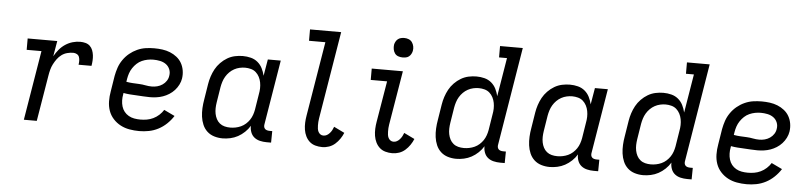

<svg xmlns="http://www.w3.org/2000/svg" viewBox="-44 -978 5189 1228"><g transform="rotate(5 2550.0 -363.5)"><path d="M131 0 205 -447H110V-520H300L283 -421Q296 -444 313 -464.5Q330 -485 352 -499.5Q374 -514 398.5 -521Q423 -528 447 -528Q465 -528 481.5 -523.5Q498 -519 509.5 -508Q521 -497 527 -481.5Q533 -466 535 -449.5Q537 -433 536 -415.5Q535 -398 532 -381H449Q451 -393 451 -406Q451 -419 447 -430.5Q443 -442 432 -448Q421 -454 409 -454Q390 -454 370.5 -449Q351 -444 334.5 -432Q318 -420 306 -403.5Q294 -387 285 -369.5Q276 -352 271 -333Q266 -314 263 -295L214 0Z M872 8Q840 8 809 2.5Q778 -3 751.5 -17Q725 -31 704.5 -53.5Q684 -76 674 -104.5Q664 -133 663.5 -165Q663 -197 669 -230L685 -330Q690 -357 699 -383.5Q708 -410 725 -434.5Q742 -459 764.5 -477.5Q787 -496 813.5 -508Q840 -520 867.5 -524Q895 -528 922 -528Q949 -528 975 -524.5Q1001 -521 1024.5 -511.5Q1048 -502 1067.5 -486.5Q1087 -471 1099 -450Q1111 -429 1115.5 -403.5Q1120 -378 1116 -351Q1113 -331 1103 -311Q1093 -291 1078 -274.5Q1063 -258 1044 -246Q1025 -234 1005 -227Q985 -220 964 -217Q943 -214 922 -214Q901 -214 879.5 -215.5Q858 -217 836.5 -218Q815 -219 793.5 -220.5Q772 -222 751 -226L750 -218Q746 -198 746.5 -178Q747 -158 752.5 -139.5Q758 -121 769.5 -106.5Q781 -92 797.5 -82.5Q814 -73 833.5 -69.5Q853 -66 873 -66Q894 -66 914.5 -69.5Q935 -73 955 -82.5Q975 -92 992 -107.5Q1009 -123 1020 -141L1089 -108Q1072 -81 1047.5 -57.5Q1023 -34 994 -19Q965 -4 934 2Q903 8 872 8ZM928 -283Q945 -283 962.5 -287.5Q980 -292 995.5 -302.5Q1011 -313 1021 -328.5Q1031 -344 1033 -361Q1037 -383 1029 -402.5Q1021 -422 1004.5 -434Q988 -446 966.5 -450.5Q945 -455 923 -455Q905 -455 886.5 -451.5Q868 -448 850 -440Q832 -432 817.5 -418.5Q803 -405 792 -388.5Q781 -372 775 -354Q769 -336 766 -318L763 -299Q784 -295 804.5 -294Q825 -293 846 -292Q867 -291 887 -287Q907 -283 928 -283Z M1407 8Q1379 8 1353 0Q1327 -8 1308 -25.5Q1289 -43 1278.5 -67.5Q1268 -92 1264.5 -119Q1261 -146 1262.5 -174Q1264 -202 1269 -230L1285 -330Q1289 -355 1297 -379.5Q1305 -404 1317.5 -427Q1330 -450 1349.5 -470Q1369 -490 1392 -503.5Q1415 -517 1440.5 -522.5Q1466 -528 1491 -528Q1518 -528 1543 -521.5Q1568 -515 1587 -499Q1606 -483 1617 -461Q1628 -439 1634 -414L1652 -520H1735L1667 -108Q1665 -99 1666 -91Q1667 -83 1672 -77Q1677 -71 1685.5 -68.5Q1694 -66 1703 -66H1720L1719 8H1690Q1668 8 1647 3Q1626 -2 1610.5 -14.5Q1595 -27 1587.5 -47Q1580 -67 1581 -88Q1568 -66 1548 -47Q1528 -28 1505 -15.5Q1482 -3 1456.5 2.5Q1431 8 1407 8ZM1450 -65Q1467 -65 1484.5 -68.5Q1502 -72 1518.5 -79.5Q1535 -87 1549 -99.5Q1563 -112 1573 -127Q1583 -142 1589 -159Q1595 -176 1598 -193L1614 -293Q1618 -313 1618.5 -332Q1619 -351 1615.5 -369.5Q1612 -388 1603.5 -404.5Q1595 -421 1581.5 -433Q1568 -445 1549.5 -450Q1531 -455 1512 -455Q1495 -455 1477 -451Q1459 -447 1442.5 -438Q1426 -429 1412.5 -415.5Q1399 -402 1389.5 -386Q1380 -370 1374.5 -352.5Q1369 -335 1366 -318L1350 -218Q1347 -199 1346.5 -180.5Q1346 -162 1349.5 -144.5Q1353 -127 1361 -111.5Q1369 -96 1382.5 -85Q1396 -74 1413.5 -69.5Q1431 -65 1450 -65Z M2047 8Q2024 8 2002.5 2Q1981 -4 1965.5 -18Q1950 -32 1940.5 -51.5Q1931 -71 1927.5 -93Q1924 -115 1925 -138Q1926 -161 1930 -184L2009 -662H1904V-735H2104L2011 -172Q2009 -161 2008.5 -150Q2008 -139 2008 -128Q2008 -117 2009.5 -106.5Q2011 -96 2015.5 -87Q2020 -78 2028.5 -72Q2037 -66 2048 -66Q2060 -66 2070 -71.5Q2080 -77 2088.5 -86.5Q2097 -96 2102.5 -106.5Q2108 -117 2112 -128L2180 -95Q2172 -75 2159 -56Q2146 -37 2129 -22Q2112 -7 2090.5 0.5Q2069 8 2047 8Z M2497 8Q2474 8 2452.5 2Q2431 -4 2415.5 -18Q2400 -32 2390.5 -51.5Q2381 -71 2377.5 -93Q2374 -115 2375 -138Q2376 -161 2380 -184L2424 -447H2319V-520H2519L2461 -172Q2459 -161 2458.5 -150Q2458 -139 2458 -128Q2458 -117 2459.5 -106.5Q2461 -96 2465.5 -87Q2470 -78 2478.5 -72Q2487 -66 2498 -66Q2510 -66 2520 -71.5Q2530 -77 2538.5 -86.5Q2547 -96 2552.5 -106.5Q2558 -117 2562 -128L2630 -95Q2622 -75 2609 -56Q2596 -37 2579 -22Q2562 -7 2540.5 0.5Q2519 8 2497 8ZM2509 -608Q2494 -608 2480.5 -613Q2467 -618 2459 -629.5Q2451 -641 2448.5 -655.5Q2446 -670 2448 -685Q2450 -695 2455.5 -705Q2461 -715 2469.5 -721.5Q2478 -728 2488.5 -730.5Q2499 -733 2510 -733Q2525 -733 2538.5 -727.5Q2552 -722 2560 -710.5Q2568 -699 2571 -684.5Q2574 -670 2571 -655Q2569 -645 2563.5 -635Q2558 -625 2549.5 -618.5Q2541 -612 2530.5 -610Q2520 -608 2509 -608Z M2907 8Q2879 8 2853 0Q2827 -8 2808 -25.5Q2789 -43 2778.5 -67.5Q2768 -92 2764.5 -119Q2761 -146 2762.5 -174Q2764 -202 2769 -230L2785 -330Q2789 -355 2797 -379.5Q2805 -404 2817.5 -427Q2830 -450 2849.5 -470Q2869 -490 2892 -503.5Q2915 -517 2940.5 -522.5Q2966 -528 2991 -528Q3018 -528 3043 -521.5Q3068 -515 3087 -499Q3106 -483 3117 -461Q3128 -439 3134 -414L3175 -662H3124V-735H3270L3167 -108Q3165 -99 3166 -91Q3167 -83 3172 -77Q3177 -71 3185.5 -68.5Q3194 -66 3203 -66H3220L3219 8H3190Q3168 8 3147 3Q3126 -2 3110.5 -14.5Q3095 -27 3087.5 -47Q3080 -67 3081 -88Q3068 -66 3048 -47Q3028 -28 3005 -15.5Q2982 -3 2956.5 2.5Q2931 8 2907 8ZM2950 -65Q2967 -65 2984.5 -68.5Q3002 -72 3018.5 -79.5Q3035 -87 3049 -99.5Q3063 -112 3073 -127Q3083 -142 3089 -159Q3095 -176 3098 -193L3114 -293Q3118 -313 3118.5 -332Q3119 -351 3115.5 -369.5Q3112 -388 3103.5 -404.5Q3095 -421 3081.5 -433Q3068 -445 3049.5 -450Q3031 -455 3012 -455Q2995 -455 2977 -451Q2959 -447 2942.5 -438Q2926 -429 2912.5 -415.5Q2899 -402 2889.5 -386Q2880 -370 2874.5 -352.5Q2869 -335 2866 -318L2850 -218Q2847 -199 2846.5 -180.5Q2846 -162 2849.5 -144.5Q2853 -127 2861 -111.5Q2869 -96 2882.5 -85Q2896 -74 2913.5 -69.5Q2931 -65 2950 -65Z M3507 8Q3479 8 3453 0Q3427 -8 3408 -25.5Q3389 -43 3378.5 -67.5Q3368 -92 3364.5 -119Q3361 -146 3362.5 -174Q3364 -202 3369 -230L3385 -330Q3389 -355 3397 -379.5Q3405 -404 3417.5 -427Q3430 -450 3449.5 -470Q3469 -490 3492 -503.5Q3515 -517 3540.5 -522.5Q3566 -528 3591 -528Q3618 -528 3643 -521.5Q3668 -515 3687 -499Q3706 -483 3717 -461Q3728 -439 3734 -414L3752 -520H3835L3767 -108Q3765 -99 3766 -91Q3767 -83 3772 -77Q3777 -71 3785.5 -68.5Q3794 -66 3803 -66H3820L3819 8H3790Q3768 8 3747 3Q3726 -2 3710.5 -14.5Q3695 -27 3687.5 -47Q3680 -67 3681 -88Q3668 -66 3648 -47Q3628 -28 3605 -15.5Q3582 -3 3556.5 2.5Q3531 8 3507 8ZM3550 -65Q3567 -65 3584.5 -68.5Q3602 -72 3618.5 -79.5Q3635 -87 3649 -99.5Q3663 -112 3673 -127Q3683 -142 3689 -159Q3695 -176 3698 -193L3714 -293Q3718 -313 3718.5 -332Q3719 -351 3715.5 -369.5Q3712 -388 3703.5 -404.5Q3695 -421 3681.5 -433Q3668 -445 3649.5 -450Q3631 -455 3612 -455Q3595 -455 3577 -451Q3559 -447 3542.5 -438Q3526 -429 3512.5 -415.5Q3499 -402 3489.5 -386Q3480 -370 3474.5 -352.5Q3469 -335 3466 -318L3450 -218Q3447 -199 3446.5 -180.5Q3446 -162 3449.5 -144.5Q3453 -127 3461 -111.5Q3469 -96 3482.5 -85Q3496 -74 3513.5 -69.5Q3531 -65 3550 -65Z M4107 8Q4079 8 4053 0Q4027 -8 4008 -25.5Q3989 -43 3978.5 -67.5Q3968 -92 3964.5 -119Q3961 -146 3962.5 -174Q3964 -202 3969 -230L3985 -330Q3989 -355 3997 -379.5Q4005 -404 4017.5 -427Q4030 -450 4049.5 -470Q4069 -490 4092 -503.5Q4115 -517 4140.5 -522.5Q4166 -528 4191 -528Q4218 -528 4243 -521.5Q4268 -515 4287 -499Q4306 -483 4317 -461Q4328 -439 4334 -414L4375 -662H4324V-735H4470L4367 -108Q4365 -99 4366 -91Q4367 -83 4372 -77Q4377 -71 4385.5 -68.5Q4394 -66 4403 -66H4420L4419 8H4390Q4368 8 4347 3Q4326 -2 4310.5 -14.5Q4295 -27 4287.5 -47Q4280 -67 4281 -88Q4268 -66 4248 -47Q4228 -28 4205 -15.5Q4182 -3 4156.5 2.5Q4131 8 4107 8ZM4150 -65Q4167 -65 4184.5 -68.5Q4202 -72 4218.5 -79.5Q4235 -87 4249 -99.5Q4263 -112 4273 -127Q4283 -142 4289 -159Q4295 -176 4298 -193L4314 -293Q4318 -313 4318.5 -332Q4319 -351 4315.5 -369.5Q4312 -388 4303.5 -404.5Q4295 -421 4281.5 -433Q4268 -445 4249.5 -450Q4231 -455 4212 -455Q4195 -455 4177 -451Q4159 -447 4142.5 -438Q4126 -429 4112.5 -415.5Q4099 -402 4089.5 -386Q4080 -370 4074.5 -352.5Q4069 -335 4066 -318L4050 -218Q4047 -199 4046.5 -180.5Q4046 -162 4049.5 -144.5Q4053 -127 4061 -111.5Q4069 -96 4082.5 -85Q4096 -74 4113.5 -69.5Q4131 -65 4150 -65Z M4772 8Q4740 8 4709 2.5Q4678 -3 4651.5 -17Q4625 -31 4604.5 -53.5Q4584 -76 4574 -104.5Q4564 -133 4563.5 -165Q4563 -197 4569 -230L4585 -330Q4590 -357 4599 -383.5Q4608 -410 4625 -434.5Q4642 -459 4664.5 -477.5Q4687 -496 4713.5 -508Q4740 -520 4767.5 -524Q4795 -528 4822 -528Q4849 -528 4875 -524.5Q4901 -521 4924.5 -511.5Q4948 -502 4967.5 -486.5Q4987 -471 4999 -450Q5011 -429 5015.5 -403.5Q5020 -378 5016 -351Q5013 -331 5003 -311Q4993 -291 4978 -274.5Q4963 -258 4944 -246Q4925 -234 4905 -227Q4885 -220 4864 -217Q4843 -214 4822 -214Q4801 -214 4779.5 -215.5Q4758 -217 4736.5 -218Q4715 -219 4693.5 -220.5Q4672 -222 4651 -226L4650 -218Q4646 -198 4646.5 -178Q4647 -158 4652.5 -139.5Q4658 -121 4669.5 -106.5Q4681 -92 4697.5 -82.5Q4714 -73 4733.5 -69.5Q4753 -66 4773 -66Q4794 -66 4814.5 -69.5Q4835 -73 4855 -82.5Q4875 -92 4892 -107.5Q4909 -123 4920 -141L4989 -108Q4972 -81 4947.5 -57.5Q4923 -34 4894 -19Q4865 -4 4834 2Q4803 8 4772 8ZM4828 -283Q4845 -283 4862.5 -287.5Q4880 -292 4895.5 -302.5Q4911 -313 4921 -328.5Q4931 -344 4933 -361Q4937 -383 4929 -402.5Q4921 -422 4904.5 -434Q4888 -446 4866.5 -450.5Q4845 -455 4823 -455Q4805 -455 4786.5 -451.5Q4768 -448 4750 -440Q4732 -432 4717.5 -418.5Q4703 -405 4692 -388.5Q4681 -372 4675 -354Q4669 -336 4666 -318L4663 -299Q4684 -295 4704.5 -294Q4725 -293 4746 -292Q4767 -291 4787 -287Q4807 -283 4828 -283Z"/></g></svg>

Font: Iosevka Etoile
Style: Italic
Weight: 400
Italic angle: -9°
Designer: Belleve Invis
Foundry: Belleve Invis
Version: Version 22.1.2; ttfautohint (v1.8.4)